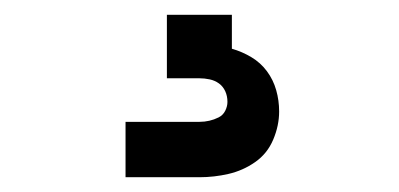

<svg xmlns="http://www.w3.org/2000/svg" viewBox="-20 -20 540 260"><path d="M150 220V145H250Q257 145 263.5 143.5Q270 142 276 139Q282 136 285 130Q288 124 288 118Q288 110 285 103.5Q282 97 276.5 93Q271 89 264 87.5Q257 86 250 86H206V0H294V46Q308 50 320.5 57.5Q333 65 341.5 76.5Q350 88 354 102Q358 116 358 131Q358 150 350 169Q342 188 325.5 199.5Q309 211 289.5 215.5Q270 220 250 220Z"/></svg>

Font: Iosevka Web
Style: Bold
Weight: 700
Monospace: yes
Designer: Belleve Invis
Foundry: Belleve Invis
Version: Version 28.0.3; ttfautohint (v1.8.3)